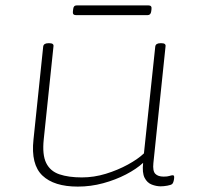

<svg xmlns="http://www.w3.org/2000/svg" viewBox="-20 -685 733 711"><path d="M268 6Q180 6 137 -35Q94 -76 104 -168L140 -513Q142 -525 159 -525H163Q180 -525 178 -513L142 -169Q136 -112 151 -81.5Q166 -51 200 -39.5Q234 -28 283 -28Q328 -28 372 -41.5Q416 -55 453.5 -75.5Q491 -96 513 -117L555 -513Q557 -525 574 -525H578Q595 -525 593 -513L548 -81Q545 -52 555 -41.5Q565 -31 586 -31Q600 -31 607.5 -33.5Q615 -36 620 -36Q625 -36 625 -29Q625 -22 623 -14.5Q621 -7 618 -4Q614 0 600 2.5Q586 5 575 5Q559 5 542 -1.5Q525 -8 515.5 -26.5Q506 -45 510 -82Q485 -59 446.5 -39Q408 -19 362 -6.5Q316 6 268 6ZM261 -629Q248 -629 250 -643L251 -651Q252 -665 264 -665H530Q543 -665 541 -651L540 -643Q538 -629 527 -629Z"/></svg>

Font: Asap Expanded Expanded Thin
Style: Italic
Weight: 100
Width: 7
Italic angle: -6°
Designer: Pablo Cosgaya
Foundry: Omnibus-Type
Version: Version 3.001; ttfautohint (v1.8.4.7-5d5b)